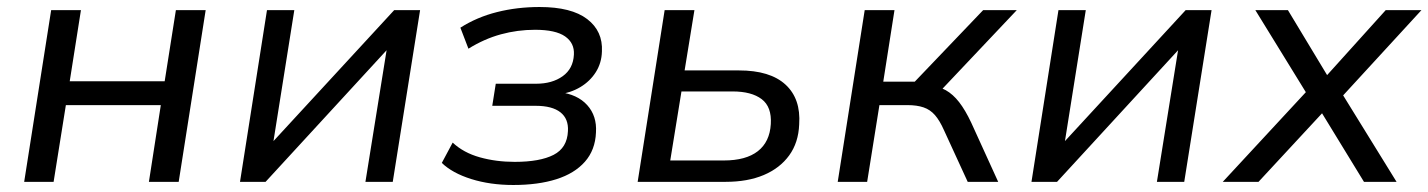

<svg xmlns="http://www.w3.org/2000/svg" viewBox="-20 -519 4077 548"><path d="M49 0 126 -490H211L179 -287H450L482 -490H567L490 0H405L439 -219H168L133 0Z M665 0 742 -490H820L757 -94H740L1105 -490H1179L1101 0H1023L1087 -398H1104L738 0Z M1445 9Q1379 9 1325 -8Q1271 -25 1241 -54L1272 -112Q1303 -83 1349.5 -70Q1396 -57 1449 -57Q1521 -57 1560 -77Q1599 -97 1601 -145Q1603 -180 1579.5 -198.5Q1556 -217 1509 -217H1385L1395 -280H1510Q1556 -280 1586 -301.5Q1616 -323 1618 -363Q1620 -396 1593 -415Q1566 -434 1507 -434Q1457 -434 1409.5 -421Q1362 -408 1317 -380L1294 -440Q1341 -470 1398.5 -484.5Q1456 -499 1520 -499Q1611 -499 1656 -464.5Q1701 -430 1698 -372Q1697 -339 1680.5 -313Q1664 -287 1636.5 -270.5Q1609 -254 1573 -249L1576 -256Q1628 -250 1656 -219Q1684 -188 1681 -141Q1679 -91 1649.5 -57.5Q1620 -24 1568 -7.5Q1516 9 1445 9Z M1800 0 1877 -490H1962L1934 -318H2089Q2178 -318 2222 -277.5Q2266 -237 2261 -164Q2259 -112 2232.5 -75.5Q2206 -39 2160 -19.5Q2114 0 2051 0ZM1893 -61H2046Q2109 -61 2143 -87.5Q2177 -114 2180 -165Q2183 -214 2154 -236Q2125 -258 2071 -258H1925Z M2371 0 2448 -490H2533L2501 -286H2591L2786 -490H2882L2657 -252L2632 -275Q2659 -273 2679.5 -261.5Q2700 -250 2717.5 -227.5Q2735 -205 2752 -169L2829 0H2742L2674 -148Q2662 -175 2648.5 -190.5Q2635 -206 2616 -212.5Q2597 -219 2570 -219H2490L2455 0Z M2924 0 3001 -490H3079L3016 -94H2999L3364 -490H3438L3360 0H3282L3346 -398H3363L2997 0Z M3470 0 3722 -272 3723 -230 3563 -490H3656L3773 -296H3760L3935 -490H4037L3800 -232L3798 -272L3966 0H3873L3747 -206L3762 -205L3572 0Z"/></svg>

Font: Nunito Sans 10pt
Style: Italic
Weight: 400
Italic angle: -9°
Designer: Vernon Adams
Foundry: Vernon Adams
Version: Version 3.101;gftools[0.9.27]